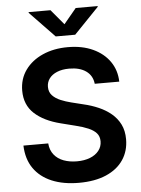

<svg xmlns="http://www.w3.org/2000/svg" viewBox="-62 -996 777 1055"><g transform="rotate(-5 326.5 -469.0)"><path d="M330.6 10.7Q244.6 10.7 181.2 -15.9Q117.7 -42.5 82 -93.8Q46.4 -145 43.9 -219.7H180.7Q183.6 -182.6 203.6 -157.5Q223.6 -132.3 256.3 -120.1Q289.1 -107.9 329.6 -107.9Q370.6 -107.9 401.9 -120.1Q433.1 -132.3 450.7 -154.8Q468.3 -177.2 468.3 -206.5Q468.3 -233.4 452.9 -251Q437.5 -268.6 408.7 -281Q379.9 -293.5 339.8 -303.2L258.8 -323.7Q167 -346.7 115.2 -394.5Q63.5 -442.4 63.5 -520.5Q63.5 -585.4 98.6 -634.3Q133.8 -683.1 194.8 -710.2Q255.9 -737.3 333.5 -737.3Q412.6 -737.3 471.9 -710Q531.2 -682.6 564.5 -634.5Q597.7 -586.4 599.1 -523.9H463.9Q459 -569.3 424.1 -594.2Q389.2 -619.1 331.5 -619.1Q292.5 -619.1 264.2 -607.4Q235.8 -595.7 220.9 -575.4Q206.1 -555.2 206.1 -529.3Q206.1 -500.5 223.6 -481.9Q241.2 -463.4 268.8 -451.9Q296.4 -440.4 326.2 -433.1L393.1 -416.5Q436 -406.7 475.1 -389.6Q514.2 -372.6 544.2 -347.4Q574.2 -322.3 591.6 -287.4Q608.9 -252.4 608.9 -205.6Q608.9 -140.6 575.9 -91.8Q543 -43 480.7 -16.1Q418.5 10.7 330.6 10.7ZM256.8 -947.8 326.7 -864.3 396 -947.8H517.1V-943.8L380.4 -801.8H272.9L136.2 -943.8V-947.8Z"/></g></svg>

Font: Inter
Style: 650
Weight: 650
Designer: Rasmus Andersson
Foundry: rsms
Version: Version 4.001;git-66647c0bb